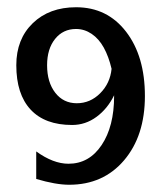

<svg xmlns="http://www.w3.org/2000/svg" viewBox="-20 -505 450 530"><path d="M25 -325Q25 -397 70.5 -441Q116 -485 190 -485Q276 -485 328 -417.5Q380 -350 380 -240Q380 -130 322.5 -62.5Q265 5 171 5Q134 5 80 -11V-87Q127 -53 169 -53Q226 -53 260.5 -104.5Q295 -156 295 -240Q295 -240 295 -241Q295 -242 295 -242Q277 -205 246.5 -182.5Q216 -160 179 -160Q104 -160 64.5 -202.5Q25 -245 25 -325ZM288 -315Q280 -349 266.5 -373.5Q253 -398 233 -411.5Q213 -425 190 -425Q154 -425 132 -397.5Q110 -370 110 -325Q110 -278 132.5 -249Q155 -220 192 -220Q229 -220 256.5 -247.5Q284 -275 288 -315Z"/></svg>

Font: Glametrix
Style: Bold
Weight: 700
Designer: gluk
Foundry: gluk
Version: Version 0.40